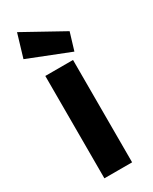

<svg xmlns="http://www.w3.org/2000/svg" viewBox="-191 -776 656 822"><g transform="rotate(-30 136.5 -364.5)"><path d="M250 -620 224 -534 19 -615 53 -729ZM64 0V-506H201V0Z"/></g></svg>

Font: LilGrotesk Bold
Style: Regular
Weight: 700
Designer: BSozoo
Foundry: BSozoo
Version: Version 1.001;PS 001.001;hotconv 1.0.70;makeotf.lib2.5.58329